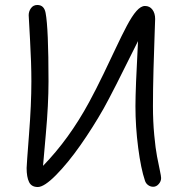

<svg xmlns="http://www.w3.org/2000/svg" viewBox="-20 -772 743 771"><path d="M131.8 -21Q106.4 -21 96.7 -41Q86.9 -61 86.9 -97.2Q86.9 -107.9 96.4 -230.7Q106 -353.5 106 -445.8Q106 -518.1 100.6 -612.5Q95.2 -707 95.2 -710.9Q95.2 -726.6 104.5 -739.3Q113.8 -752 129.9 -752Q157.2 -752 163.1 -720.2Q174.8 -658.7 174.8 -445.8Q174.8 -352.5 164.1 -234.6Q153.3 -116.7 152.8 -106Q257.8 -213.9 337.9 -361.8Q365.2 -412.1 396.2 -476.3Q427.2 -540.5 447.5 -584Q467.8 -627.4 489 -667.7Q510.3 -708 528.1 -728Q545.9 -748 562 -748Q581.1 -748 592 -733.4Q603 -718.8 603 -695.8Q603 -688.5 600.8 -631.3Q598.6 -574.2 596.4 -492.9Q594.2 -411.6 594.2 -345.2Q594.2 -284.7 599.4 -229.7Q604.5 -174.8 610.6 -143.8Q616.7 -112.8 621.8 -88.4Q627 -64 627 -57.1Q627 -43.9 617.4 -33Q607.9 -22 595.2 -22Q584 -22 574.7 -28.8Q565.4 -35.6 562 -46.9Q545.9 -94.2 534.9 -178.7Q523.9 -263.2 523.9 -345.2Q523.9 -414.6 534.2 -606.9Q430.7 -397.5 396 -335.9Q353 -260.3 303.2 -189.2Q253.4 -118.2 205.6 -69.6Q157.7 -21 131.8 -21Z"/></svg>

Font: Shantell Sans Bouncy
Style: Regular
Weight: 300
Designer: Stephen Nixon, Anya Danilova, Shantell Martin
Foundry: Arrow Type
Version: Version 1.006;[9816181b4]